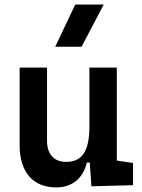

<svg xmlns="http://www.w3.org/2000/svg" viewBox="-20 -815 626 845"><path d="M227.5 9.8C296.4 9.8 345.7 -29.3 362.3 -99.6H375L382.3 4.9L565.4 0V-97.7L494.1 -108.4V-517.6H373.5V-258.8C373.5 -146 338.9 -102.5 271.5 -102.5C218.3 -102.5 187 -135.7 187 -195.3V-517.6H66.4V-175.8C66.4 -57.6 125 9.8 227.5 9.8ZM223.1 -609.4H338.9L436.5 -794.9H311Z"/></svg>

Font: Cascadia Code NF SemiBold
Style: Regular
Weight: 600
Monospace: yes
Designer: Aaron Bell
Foundry: Saja Typeworks
Version: Version 2404.023